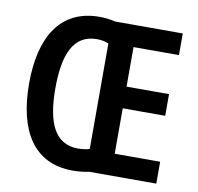

<svg xmlns="http://www.w3.org/2000/svg" viewBox="-81 -807 928 899"><g transform="rotate(10 383.0 -357.5)"><path d="M321 -723C137 -723 50 -582 50 -359C50 -136 135 8 321 8C349 8 377 5 399 0H718V-104H502V-320H704V-423H502V-611H718V-714H398C376 -719 349 -723 321 -723ZM326 -618C348 -618 369 -614 383 -607V-106C369 -101 348 -98 327 -98C217 -99 175 -195 175 -358C175 -520 216 -617 326 -618Z"/></g></svg>

Font: Noto Sans Thai Cond SemBd
Style: Regular
Weight: 600
Width: 3
Designer: Monotype Design Team
Foundry: Monotype Imaging Inc.
Version: Version 2.002